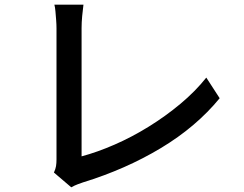

<svg xmlns="http://www.w3.org/2000/svg" viewBox="-20 -771 1040 819"><path d="M210 -35Q217 -50 219 -62.5Q221 -75 221 -91Q221 -108 221 -148.5Q221 -189 221 -243.5Q221 -298 221 -358Q221 -418 221 -475.5Q221 -533 221 -579Q221 -625 221 -650Q221 -666 219.5 -685.5Q218 -705 216.5 -722.5Q215 -740 212 -751H336Q333 -729 330.5 -702Q328 -675 328 -651Q328 -629 328 -592Q328 -555 328 -509Q328 -463 328 -412.5Q328 -362 328 -313Q328 -264 328 -221.5Q328 -179 328 -148Q328 -117 328 -104Q395 -122 468.5 -154Q542 -186 614 -230.5Q686 -275 749.5 -328Q813 -381 860 -440L917 -352Q817 -230 666.5 -139.5Q516 -49 334 7Q325 10 311.5 15Q298 20 284 28Z"/></svg>

Font: Noto Sans JP Thin Medium
Style: Regular
Weight: 500
Version: Version 2.004-H2;hotconv 1.0.118;makeotfexe 2.5.65603